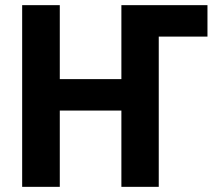

<svg xmlns="http://www.w3.org/2000/svg" viewBox="-20 -725 842 745"><path d="M66 0V-705H212V-418H451V-705H785V-583H596V0H451V-296H212V0Z"/></svg>

Font: Nunito Sans 10pt Condensed ExtraBold
Style: Regular
Weight: 800
Width: 3
Designer: Vernon Adams
Foundry: Vernon Adams
Version: Version 3.101;gftools[0.9.27]